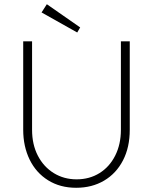

<svg xmlns="http://www.w3.org/2000/svg" viewBox="-20 -881 725 910"><path d="M90 -266V-685H132V-266Q132 -196 159.5 -143Q187 -90 235 -60.5Q283 -31 343 -31Q404 -31 451.5 -60.5Q499 -90 526 -143.5Q553 -197 553 -266V-685H595V-266Q595 -183 563 -121Q531 -59 473.5 -25Q416 9 341 9Q265 9 208 -26.5Q151 -62 120.5 -124.5Q90 -187 90 -266ZM177 -822 202 -861 360 -751 346 -727Z"/></svg>

Font: Bellota Text Light
Style: Regular
Weight: 300
Designer: Kemie Guaida
Foundry: Kemie Guaida
Version: Version 4.001